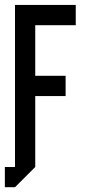

<svg xmlns="http://www.w3.org/2000/svg" viewBox="-20 -687 373 790"><path d="M41.7 -666.7H291.7V-583.3H125V-375H250V-291.7H125V0L41.7 83.3H0V0H41.7Z"/></svg>

Font: Yulong
Style: Regular
Weight: 400
Designer: GGBotNet
Foundry: f0n7.com
Version: 1.00